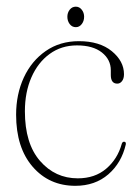

<svg xmlns="http://www.w3.org/2000/svg" viewBox="-20 -562 421 590"><path d="M361 -334Q361 -320.5 355 -312.8Q349 -305 340.5 -305Q320.5 -305 320.5 -331.5V-346Q320.5 -379 293 -400.8Q265.5 -422.5 216.5 -422.5Q168.5 -422.5 132.5 -396.2Q96.5 -370 76.5 -324.2Q56.5 -278.5 56.5 -220Q56.5 -121 103 -67.5Q149.5 -14 219 -14Q271.5 -14 306.2 -43.5Q341 -73 354 -119.5Q356 -126.5 361 -126.5Q368 -126.5 366.5 -118Q353.5 -61.5 312.8 -26.2Q272 9 211.5 9Q131 9 80.2 -49.8Q29.5 -108.5 29.5 -209.5Q29.5 -272.5 53.2 -323.8Q77 -375 120.5 -405.2Q164 -435.5 222.5 -435.5Q286 -435.5 323.5 -404.8Q361 -374 361 -334ZM213 -478.5Q201.5 -478.5 194.2 -488Q187 -497.5 187 -510.5Q187 -523 194.2 -532.2Q201.5 -541.5 213 -541.5Q224 -541.5 231.2 -532.2Q238.5 -523 238.5 -510.5Q238.5 -497.5 231.2 -488Q224 -478.5 213 -478.5Z"/></svg>

Font: Fraunces 144pt Soft Thin
Style: Regular
Weight: 100
Version: Version 1.000;[0bf87f6ff]